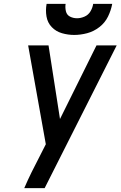

<svg xmlns="http://www.w3.org/2000/svg" viewBox="-20 -969 621 989"><path d="M105 0H210L581 -735H477L289 -356L230 -735H125L216 -226L184 -163Q163 -123 143 -82.5Q123 -42 105 0ZM362 -789Q395 -789 429 -798Q463 -807 492 -829.5Q521 -852 536.5 -884Q552 -916 558 -949H460Q457 -929 446 -910.5Q435 -892 415.5 -883.5Q396 -875 377 -875Q357 -875 340.5 -883.5Q324 -892 319.5 -911Q315 -930 318 -949H220Q214 -916 219.5 -884Q225 -852 246.5 -829.5Q268 -807 299 -798Q330 -789 362 -789Z"/></svg>

Font: Iosevka Sparkle Medium
Style: Italic
Weight: 500
Italic angle: -9°
Designer: Belleve Invis
Foundry: Belleve Invis
Version: Version 4.5.0; ttfautohint (v1.8.3)